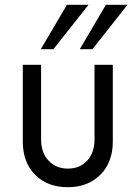

<svg xmlns="http://www.w3.org/2000/svg" viewBox="-20 -770 564 800"><path d="M150 -565 258.8 -750H348.8L202.5 -565ZM312.5 -565 421.2 -750H511.2L365 -565ZM262.5 10Q177.5 10 126.2 -41.9Q75 -93.8 75 -180V-500H151.2V-188.8Q151.2 -133.8 182.5 -100.6Q213.8 -67.5 262.5 -67.5Q312.5 -67.5 343.1 -100.6Q373.8 -133.8 373.8 -188.8V-500H450V-180Q450 -93.8 398.1 -41.9Q346.2 10 262.5 10Z"/></svg>

Font: Now Alt
Style: Regular
Weight: 400
Designer: Alfredo Marco Pradil
Foundry: Alfredo Marco Pradil
Version: Version 1.002;PS 001.002;hotconv 1.0.88;makeotf.lib2.5.64775